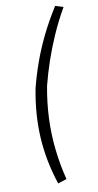

<svg xmlns="http://www.w3.org/2000/svg" viewBox="-100 -760 507 994"><g transform="rotate(-10 154.0 -263.0)"><path d="M122 191Q81 68 73.5 -56Q66 -180 92 -314Q109 -381 132 -445.5Q155 -510 187.5 -577Q220 -644 266 -717L308 -704Q270 -638 241 -572Q212 -506 190.5 -443Q169 -380 153 -317Q137 -232 133.5 -149Q130 -66 139 15.5Q148 97 168 176Z"/></g></svg>

Font: Nunito Sans 10pt Condensed Light
Style: Italic
Weight: 300
Width: 3
Italic angle: -9°
Designer: Vernon Adams
Foundry: Vernon Adams
Version: Version 3.101;gftools[0.9.27]